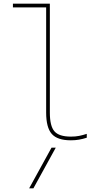

<svg xmlns="http://www.w3.org/2000/svg" viewBox="-20 -750 540 1040"><path d="M161 270H138L259 50H282ZM364 10Q291 10 260.5 -24.5Q230 -59 230 -140V-710H50V-730H250V-140Q250 -67 275 -38.5Q300 -10 364 -10Q389 -10 409 -14Q429 -18 450 -25V-4Q428 3 407.5 6.5Q387 10 364 10Z"/></svg>

Font: M PLUS 1 Code Thin
Style: Regular
Weight: 250
Designer: Coji Morishita
Foundry: UNDERFOREST DESIGN
Version: Version 1.002